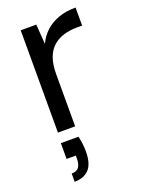

<svg xmlns="http://www.w3.org/2000/svg" viewBox="-143 -577 651 880"><g transform="rotate(-20 183.0 -136.5)"><path d="M69 0V-499H145L152 -403Q168 -437 194.5 -461Q221 -485 257.5 -498Q294 -511 341 -511V-423H315Q282 -423 252.5 -414.5Q223 -406 200.5 -387Q178 -368 165.5 -335.5Q153 -303 153 -254V0ZM64 238V198Q89 198 99.5 183.5Q110 169 110 141V127H65V50H151Q156 70 158 89Q160 108 160 124Q160 184 135 211Q110 238 64 238Z"/></g></svg>

Font: DM Sans 20pt
Style: Regular
Weight: 400
Version: Version 4.004;gftools[0.9.30]